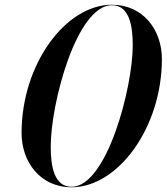

<svg xmlns="http://www.w3.org/2000/svg" viewBox="-20 -780 703 810"><path d="M452 -760C256 -760 71 -508 71 -219C71 -97.5 149 10 282 10C478 10 663 -242 663 -531C663 -652.5 585 -760 452 -760ZM452 -758C526.5 -758 540 -669.5 540 -588.5C540 -410 430.5 8 282 8C207.5 8 194 -80.5 194 -161.5C194 -345 303.5 -758 452 -758Z"/></svg>

Font: Bodoni* 96pt Medium
Style: Italic
Weight: 500
Italic angle: -13°
Version: Version 2.3